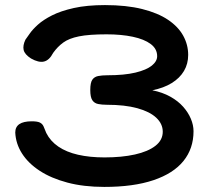

<svg xmlns="http://www.w3.org/2000/svg" viewBox="-20 -719 816 755"><path d="M390 16Q309 16 245 -1Q181 -18 136 -47.5Q91 -77 66.5 -115.5Q42 -154 40 -198Q40 -242 105 -242Q127 -242 137 -237Q147 -232 151.5 -221.5Q156 -211 162 -196Q178 -164 209.5 -142.5Q241 -121 287 -110.5Q333 -100 391 -100Q459 -100 510.5 -111.5Q562 -123 591 -145.5Q620 -168 620 -201Q620 -232 594.5 -256Q569 -280 520 -293.5Q471 -307 400 -307Q381 -307 366 -310Q351 -313 343 -325Q335 -337 335 -365Q335 -394 343 -405.5Q351 -417 366 -420Q381 -423 401 -423Q469 -423 512.5 -433.5Q556 -444 577 -461Q598 -478 598 -498Q598 -527 572.5 -546Q547 -565 502 -574.5Q457 -584 399 -584Q330 -584 290.5 -576Q251 -568 228.5 -551.5Q206 -535 189 -511Q174 -482 153 -477Q132 -472 102 -489Q77 -505 73 -522.5Q69 -540 80 -563Q86 -571 97 -587Q108 -603 129 -622Q150 -641 184.5 -658.5Q219 -676 270.5 -687.5Q322 -699 393 -699Q477 -699 539 -683.5Q601 -668 641 -641Q681 -614 700.5 -578.5Q720 -543 720 -503Q720 -468 703.5 -440Q687 -412 655.5 -392.5Q624 -373 579 -364Q619 -356 649.5 -339Q680 -322 700 -299.5Q720 -277 730.5 -252Q741 -227 741 -203Q741 -135 701.5 -86Q662 -37 583.5 -10.5Q505 16 390 16Z"/></svg>

Font: Fredoka Expanded Medium
Style: Regular
Weight: 500
Width: 7
Designer: Ben Nathan
Foundry: Milena B. Brandão, Ben Nathan
Version: Version 2.001